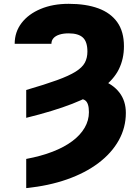

<svg xmlns="http://www.w3.org/2000/svg" viewBox="-20 -757 724 990"><path d="M115.2 -149.4V-293Q212.4 -321.3 274.2 -343.8Q335.9 -366.2 370.1 -387.7Q404.3 -409.2 417.5 -433.8Q430.7 -458.5 430.7 -491.2Q430.7 -542 407.2 -563.5Q383.8 -585 334 -585Q306.6 -585 286.6 -578.6Q266.6 -572.3 255.9 -560.3Q245.1 -548.3 245.1 -531.2H55.7Q55.7 -591.8 91.1 -638.2Q126.5 -684.6 189.5 -710.9Q252.4 -737.3 334 -737.3Q423.3 -737.3 487.1 -713.9Q550.8 -690.4 585 -642.1Q619.1 -593.8 619.1 -518.6Q619.1 -453.6 593 -400.4Q566.9 -347.2 508.1 -303.2Q449.2 -259.3 352.5 -221.7Q255.9 -184.1 115.2 -149.4ZM346.7 -246.1 365.2 -358.4Q443.4 -364.7 502.7 -344Q562 -323.2 595.5 -280Q628.9 -236.8 628.9 -174.8Q628.9 -99.1 592.3 -33.4Q555.7 32.2 487.8 83.5Q419.9 134.8 325.4 168Q231 201.2 115.2 212.9V62.5Q191.4 48.3 251.2 25.1Q311 2 352.8 -29.3Q394.5 -60.5 416.5 -98.4Q438.5 -136.2 438.5 -178.7Q438.5 -226.1 418.7 -239.7Q398.9 -253.4 346.7 -246.1Z"/></svg>

Font: Inter 28pt Black
Style: Regular
Weight: 900
Designer: Rasmus Andersson
Foundry: rsms
Version: Version 4.001;git-66647c0bb